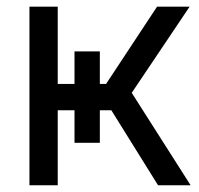

<svg xmlns="http://www.w3.org/2000/svg" viewBox="-20 -550 592 570"><path d="M67.4 -530.3H151.4V-300.8H201.2V-397.5H276.4V-300.8H294.9L446.3 -530.3H543L371.1 -274.4L545.9 0H449.2L310.5 -222.7H276.4V-126H201.2V-222.7H151.4V0H67.4Z"/></svg>

Font: Pretendard Std
Style: Regular
Weight: 400
Designer: Base glyphs from Inter by Rasmus Andersson; Hangeul glyphs from Noto Sans CJK(Source Han Sans) by Jang Soo-young and Kan
Foundry: Kil Hyung-jin
Version: Version 1.309